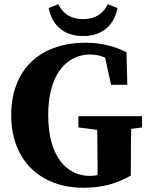

<svg xmlns="http://www.w3.org/2000/svg" viewBox="-20 -880 715 919"><path d="M379.7 18.6C468.4 18.6 536.4 -0.1 606.2 -39.7V-81.5C606.2 -164.6 607.2 -243.7 609.2 -323.8H443.9C445.9 -242 446.9 -166.2 446.9 -85.1V-9.1L522.9 -73.4C479.6 -49.7 451.3 -38.2 409.5 -38.2C298.9 -38.2 210.7 -131.3 210.7 -329.9C210.7 -528.9 302.9 -619.1 411.2 -619.1C454.9 -619.1 497 -604.3 545.9 -565.9V-618.6L476.7 -632.8L511.8 -474H589.4L585.4 -629.8C527.2 -660.6 457.3 -675.6 391.6 -675.6C164.8 -675.6 33.6 -540.3 33.6 -329.9C33.6 -111.6 173.9 18.6 379.7 18.6ZM355.1 -270.1 477.1 -254.3H542.6L659.8 -270.1V-323.8H355.1V-270.1ZM213 -841.7C226.4 -769.7 275.7 -707.5 377.7 -707.5C479.7 -707.5 529 -769.7 542.3 -841.7L496.4 -859.9C473.7 -814.9 436.9 -788.4 377.7 -788.4C318.7 -788.4 281.1 -814.9 258.9 -859.9L213 -841.7Z"/></svg>

Font: Source Serif Variable
Style: Regular
Weight: 389
Designer: Frank Grießhammer
Foundry: Adobe Systems Incorporated
Version: Version 3.001;hotconv 1.0.111;makeotfexe 2.5.65597